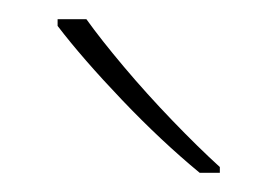

<svg xmlns="http://www.w3.org/2000/svg" viewBox="-20 -786 289 200"><path d="M70 -766Q85 -745 109 -716.5Q133 -688 160 -660Q187 -632 209 -612V-606H188Q148 -639 107 -682Q66 -725 40 -759V-766Z"/></svg>

Font: Noto Sans Thaana Thin
Style: Regular
Weight: 100
Designer: David Williams
Foundry: Google Inc.
Version: Version 3.001; ttfautohint (v1.8.4.7-5d5b)